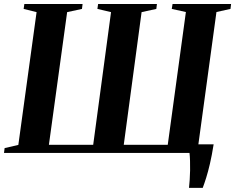

<svg xmlns="http://www.w3.org/2000/svg" viewBox="-29 -763 1173 958"><path d="M914 174.5Q916 157.5 917.5 134.5Q919 111.5 919.5 87Q920 62.5 919.2 39.8Q918.5 17 916.5 0L883 -43H1037Q1028 13.5 1018.5 54Q1009 94.5 1000 123.2Q991 152 982.5 174.5ZM-9 0 -6 -24 62.5 -40 153.5 -702.5 89 -718.5 92.5 -743H383L380 -718.5L306 -702.5L215 -40.5H436L525 -702.5L457 -718.5L460.5 -743H754L751 -718.5L677.5 -702.5L588.5 -40.5H808L898.5 -703L828 -718.5L832 -743H1124L1121 -718.5L1051 -703L960.5 -40.5L1027.5 -24L1024.5 0Z"/></svg>

Font: Merriweather 120pt
Style: Bold Italic
Weight: 700
Italic angle: -7.8°
Version: Version 2.101